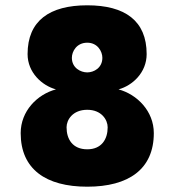

<svg xmlns="http://www.w3.org/2000/svg" viewBox="-20 -696 656 724"><path d="M427 -359C479 -373 533 -422 533 -492C533 -618 451 -676 309 -676C167 -676 84 -618 84 -492C84 -422 139 -373 191 -359C120 -340 58 -277 58 -194C58 -58 153 8 309 8C465 8 560 -58 560 -194C560 -277 497 -340 427 -359ZM309 -535C348 -535 366 -502 366 -478C366 -440 334 -423 309 -423C284 -423 251 -440 251 -478C251 -502 269 -535 309 -535ZM309 -133C254 -133 231 -171 231 -216C231 -244 254 -282 309 -282C363 -282 386 -244 386 -216C386 -171 363 -133 309 -133Z"/></svg>

Font: Maven Pro
Style: Black
Weight: 900
Designer: Joe Prince
Foundry: Joe Prince
Version: Version 1.003